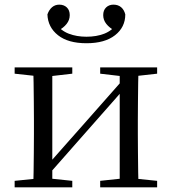

<svg xmlns="http://www.w3.org/2000/svg" viewBox="-20 -806 741 826"><path d="M352 -620Q273 -620 229.5 -654.5Q186 -689 184 -744Q191 -764 204 -775Q217 -786 235 -786Q255 -786 267.5 -774Q280 -762 280 -741Q280 -720 266.5 -703Q253 -686 230 -674L218 -706Q242 -674 276 -661Q310 -648 352 -648Q395 -648 428.5 -661Q462 -674 486 -706L474 -674Q451 -686 437.5 -703Q424 -720 424 -741Q424 -762 436.5 -774Q449 -786 468 -786Q488 -786 501 -775Q514 -764 519 -744Q519 -689 475 -654.5Q431 -620 352 -620ZM43 0V-28L152 -39H186L291 -28V0ZM411 0V-28L514 -39H548L656 -28V0ZM123 0Q124 -24 124.5 -65Q125 -106 125.5 -150Q126 -194 126 -229V-288Q126 -322 125.5 -366Q125 -410 124.5 -451Q124 -492 123 -516H205V0ZM182 -47 147 -66H158L335 -266L516 -471L550 -451H538L360 -249ZM495 0V-516H576Q575 -492 574.5 -451Q574 -410 573.5 -366Q573 -322 573 -288V-229Q573 -194 573.5 -150Q574 -106 574.5 -65Q575 -24 576 0ZM43 -489V-516H291V-489L187 -477H153ZM411 -489V-516H656V-489L549 -477H514Z"/></svg>

Font: Noto Serif KR
Style: Regular
Weight: 400
Designer: Ryoko NISHIZUKA  (kana & ideographs); Frank Grießhammer (Latin, Greek & Cyrillic); Wenlong ZHANG  (bopomofo); Sandoll Co
Foundry: Adobe
Version: Version 2.003-H1;hotconv 1.1.1;makeotfexe 2.6.0